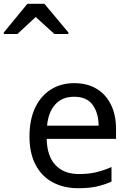

<svg xmlns="http://www.w3.org/2000/svg" viewBox="-101 -986 685 1016"><path d="M292 -546Q361 -546 410.5 -516Q460 -486 486.5 -431.5Q513 -377 513 -304V-251H146Q148 -160 192.5 -112.5Q237 -65 317 -65Q368 -65 407.5 -74.5Q447 -84 489 -102V-25Q448 -7 408 1.5Q368 10 313 10Q237 10 178.5 -21Q120 -52 87.5 -113.5Q55 -175 55 -264Q55 -352 84.5 -415Q114 -478 167.5 -512Q221 -546 292 -546ZM291 -474Q228 -474 191.5 -433.5Q155 -393 148 -321H421Q420 -389 389 -431.5Q358 -474 291 -474ZM-81 -806V-814L44 -966H134L261 -814V-806H187L88 -896L-9 -806Z"/></svg>

Font: Noto Sans Tifinagh SIL
Style: Regular
Weight: 400
Designer: JamraPatel
Foundry: JamraPatel LLC
Version: Version 2.006; ttfautohint (v1.8.4.7-5d5b)